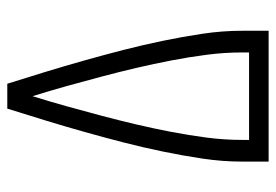

<svg xmlns="http://www.w3.org/2000/svg" viewBox="-138 -638 775 540"><g transform="rotate(-90 250.0 -367.5)"><path d="M66 0V-74Q66 -130 74.5 -186.5Q83 -243 94.5 -298.5Q106 -354 120 -408.5Q134 -463 149.5 -518Q165 -573 181.5 -627Q198 -681 215 -735H285Q302 -681 318.5 -627Q335 -573 350.5 -518Q366 -463 380 -408.5Q394 -354 405.5 -298.5Q417 -243 425.5 -186.5Q434 -130 434 -74V0ZM127 -55H373V-74Q373 -124 366.5 -174Q360 -224 350.5 -273.5Q341 -323 329.5 -372Q318 -421 305 -470Q292 -519 278.5 -567.5Q265 -616 250 -664Q235 -616 221.5 -567.5Q208 -519 195 -470Q182 -421 170.5 -372Q159 -323 149.5 -273.5Q140 -224 133.5 -174Q127 -124 127 -74Z"/></g></svg>

Font: Iosevka Term Curly Light
Style: Regular
Weight: 300
Designer: Belleve Invis
Foundry: Belleve Invis
Version: Version 32.3.0